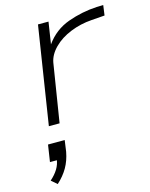

<svg xmlns="http://www.w3.org/2000/svg" viewBox="-118 -576 729 934"><g transform="rotate(-15 247.0 -109.0)"><path d="M86 0 163 -492H216L199 -382Q244 -445 315 -470.5Q386 -496 461 -500L494 -501L487 -450L420 -445Q364 -441 313 -420.5Q262 -400 228 -366Q194 -332 187 -293L140 0ZM55 283 26 258Q50 237 64.5 213.5Q79 190 82 162L90 170H46L59 85H143L135 142Q127 185 107.5 219Q88 253 55 283Z"/></g></svg>

Font: Nunito Sans 7pt Expanded ExtraLight
Style: Italic
Weight: 250
Width: 7
Italic angle: -9°
Designer: Vernon Adams
Foundry: Vernon Adams
Version: Version 3.101;gftools[0.9.27]